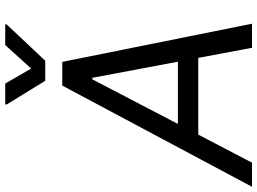

<svg xmlns="http://www.w3.org/2000/svg" viewBox="-165 -841 986 736"><g transform="rotate(-90 328.0 -473.0)"><path d="M72.4 0 180 -206H474.1L512.8 0H605.1L458.8 -727.3H367.9L-19.9 0ZM220.9 -284.1 392 -612.2H397.7L459.5 -284.1ZM295.5 -940.3 386.4 -792.6H463.1L602.3 -940.3L603 -946H523.4L433.2 -846.6L375.7 -946H296.2Z"/></g></svg>

Font: Margiela Sans
Style: Italic
Weight: 400
Italic angle: -9.39999°
Designer: Stefan Endress, Andreas Faust
Version: Version 1.100;FEAKit 1.0